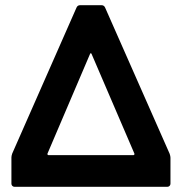

<svg xmlns="http://www.w3.org/2000/svg" viewBox="-20 -720 701 740"><path d="M24 -12V-113Q24 -119 27 -128L275 -691Q279 -700 289 -700H371Q381 -700 385 -691L634 -127Q637 -118 637 -112V-12Q637 -7 633.5 -3.5Q630 0 625 0H36Q31 0 27.5 -3.5Q24 -7 24 -12ZM167 -122H494Q496 -122 497.5 -124Q499 -126 498 -128L333 -512Q330 -518 327 -512L163 -128Q162 -126 163.5 -124Q165 -122 167 -122Z"/></svg>

Font: Amber EN
Style: Bold
Weight: 700
Designer: Jeremy Tribby
Foundry: Tribby Type
Version: Version 1.408 November 24, 2021